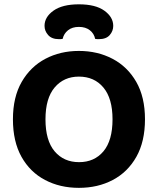

<svg xmlns="http://www.w3.org/2000/svg" viewBox="-20 -862 739 898"><path d="M349 -736.2Q318 -736.2 298.3 -720.6Q278.7 -705.1 273 -680.2Q268.3 -679.2 264.3 -679Q260.3 -678.9 255.3 -678.9Q222.2 -678.9 205.3 -698Q188.3 -717 188.3 -741Q188.3 -782.2 229.9 -812Q271.5 -841.8 349 -841.8Q427 -841.8 468.3 -811.9Q509.6 -782 509.6 -741Q509.6 -717 493.2 -698Q476.7 -678.9 442.7 -678.9Q438.4 -678.9 433.9 -679Q429.4 -679.2 425 -680.2Q420 -705.1 400.1 -720.6Q380.3 -736.2 349 -736.2ZM658.1 -304Q658.1 -200 617.7 -128.4Q577.2 -56.9 507.4 -20.2Q437.7 16.6 349 16.6Q260.6 16.6 190.7 -20.2Q120.8 -56.9 80.6 -128.4Q40.5 -200 40.5 -304Q40.5 -408 81.6 -479.2Q122.8 -550.4 192.5 -587.1Q262.3 -623.8 349 -623.8Q435.9 -623.8 506.1 -587.1Q576.2 -550.4 617.2 -479.2Q658.1 -408 658.1 -304ZM506.3 -304Q506.3 -401.7 463.6 -452.7Q421 -503.7 349 -503.7Q278.7 -503.7 235.7 -453.1Q192.7 -402.4 192.7 -304Q192.7 -204.9 235.5 -154.2Q278.4 -103.6 349.7 -103.6Q421.2 -103.6 463.8 -154.2Q506.3 -204.9 506.3 -304Z"/></svg>

Font: Baloo Bhaina 2
Style: Regular
Weight: 400
Designer: Yesha Goshar, Manish Minz, Shuchita Grover and Ek Type
Foundry: Ek Type
Version: Version 1.700